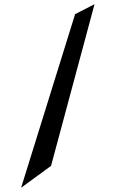

<svg xmlns="http://www.w3.org/2000/svg" viewBox="-20 -754 548 910"><path d="M80 136 336 -687 428 -734 222 32Z"/></svg>

Font: OpenDyslexic
Style: Regular
Weight: 400
Designer: Abbie Gonzalez
Version: Version 0.920;hotconv 1.0.109;makeotfexe 2.5.65596